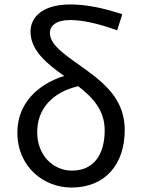

<svg xmlns="http://www.w3.org/2000/svg" viewBox="-20 -829 634 862"><path d="M301 13C452 13 540 -91 540 -245C540 -375 460 -447 367 -515C279 -579 204 -623 204 -682C204 -712 231 -739 294 -739C347 -739 413 -726 506 -693L529 -765C439 -795 363 -809 296 -809C172 -809 117 -753 117 -687C117 -603 190 -543 268 -488C150 -451 58 -365 58 -234C58 -79 177 13 301 13ZM147 -236C147 -341 216 -415 331 -442C397 -391 450 -334 450 -244C450 -135 401 -63 303 -63C221 -63 147 -129 147 -236Z"/></svg>

Font: Source Han Sans TC
Style: Regular
Weight: 400
Designer: Ryoko NISHIZUKA 西塚涼子 (kana, bopomofo & ideographs); Paul D. Hunt (Latin, Greek & Cyrillic); Sandoll Communications 산돌커뮤니
Foundry: Adobe
Version: Version 2.002;hotconv 1.0.116;makeotfexe 2.5.65601